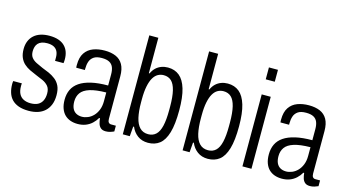

<svg xmlns="http://www.w3.org/2000/svg" viewBox="-80 -1033 2463 1355"><g transform="rotate(15 1151.0 -355.5)"><path d="M183 12Q140 12 109.5 1Q79 -10 60 -30Q41 -50 32 -78.5Q23 -107 23 -142Q23 -147 23.5 -152.5Q24 -158 25 -163H88Q87 -157 87 -152Q87 -147 87 -142Q87 -109 98 -87Q109 -65 131 -54Q153 -43 183 -43Q215 -43 236 -54Q257 -65 268 -87Q279 -109 279 -140Q279 -174 263 -193Q247 -212 222 -223.5Q197 -235 169 -246Q144 -256 120.5 -267.5Q97 -279 78 -296Q59 -313 48 -338.5Q37 -364 37 -401Q37 -433 47.5 -458.5Q58 -484 78 -502Q98 -520 126.5 -529Q155 -538 190 -538Q228 -538 256 -528.5Q284 -519 302 -501Q320 -483 328.5 -459Q337 -435 337 -406Q337 -399 336.5 -391.5Q336 -384 335 -377H273V-402Q273 -428 264 -446Q255 -464 236.5 -473.5Q218 -483 188 -483Q165 -483 148.5 -477Q132 -471 122 -460Q112 -449 107.5 -434Q103 -419 103 -402Q103 -373 116.5 -356Q130 -339 152.5 -328Q175 -317 200 -306Q225 -297 250.5 -285.5Q276 -274 298 -257Q320 -240 333 -213.5Q346 -187 346 -145Q346 -105 334 -75.5Q322 -46 300.5 -26.5Q279 -7 249.5 2.5Q220 12 183 12Z M541 12Q512 12 488 3.5Q464 -5 446.5 -22Q429 -39 419 -66Q409 -93 409 -130Q409 -172 424.5 -204.5Q440 -237 473 -259.5Q506 -282 557.5 -294Q609 -306 680 -306V-387Q680 -418 671.5 -439Q663 -460 643 -471Q623 -482 588 -482Q549 -482 528.5 -467.5Q508 -453 500.5 -430Q493 -407 493 -379V-369H430Q429 -374 429 -379Q429 -384 429 -390Q429 -445 451 -477.5Q473 -510 510.5 -524Q548 -538 594 -538Q641 -538 675 -523.5Q709 -509 727.5 -476.5Q746 -444 746 -390V-80Q746 -62 753 -54Q760 -46 771 -46H806V-4Q793 2 778 6.5Q763 11 746 11Q723 11 710 0Q697 -11 691.5 -29Q686 -47 684 -68H678Q665 -45 645 -26.5Q625 -8 599 2Q573 12 541 12ZM557 -45Q578 -45 600 -54Q622 -63 640 -81.5Q658 -100 669 -127.5Q680 -155 680 -191V-255Q605 -254 560.5 -240Q516 -226 497 -199.5Q478 -173 478 -136Q478 -105 487.5 -85Q497 -65 515 -55Q533 -45 557 -45Z M1055 12Q1010 12 978.5 -11.5Q947 -35 932 -72H926L920 0H869V-723H935V-464H940Q952 -490 969.5 -506Q987 -522 1009 -530Q1031 -538 1056 -538Q1106 -538 1140 -510Q1174 -482 1192 -422.5Q1210 -363 1210 -266Q1210 -164 1192 -103Q1174 -42 1139.5 -15Q1105 12 1055 12ZM1041 -47Q1075 -47 1097.5 -68Q1120 -89 1130.5 -134Q1141 -179 1141 -250V-275Q1141 -347 1130 -392Q1119 -437 1097 -457.5Q1075 -478 1041 -478Q1018 -478 998.5 -467Q979 -456 965 -432Q951 -408 943 -369Q935 -330 935 -274V-252Q935 -186 945.5 -140.5Q956 -95 979.5 -71Q1003 -47 1041 -47Z M1492 12Q1447 12 1415.5 -11.5Q1384 -35 1369 -72H1363L1357 0H1306V-723H1372V-464H1377Q1389 -490 1406.5 -506Q1424 -522 1446 -530Q1468 -538 1493 -538Q1543 -538 1577 -510Q1611 -482 1629 -422.5Q1647 -363 1647 -266Q1647 -164 1629 -103Q1611 -42 1576.5 -15Q1542 12 1492 12ZM1478 -47Q1512 -47 1534.5 -68Q1557 -89 1567.5 -134Q1578 -179 1578 -250V-275Q1578 -347 1567 -392Q1556 -437 1534 -457.5Q1512 -478 1478 -478Q1455 -478 1435.5 -467Q1416 -456 1402 -432Q1388 -408 1380 -369Q1372 -330 1372 -274V-252Q1372 -186 1382.5 -140.5Q1393 -95 1416.5 -71Q1440 -47 1478 -47Z M1743 -636V-723H1809V-636ZM1743 0V-526H1809V0Z M2033 12Q2004 12 1980 3.5Q1956 -5 1938.5 -22Q1921 -39 1911 -66Q1901 -93 1901 -130Q1901 -172 1916.5 -204.5Q1932 -237 1965 -259.5Q1998 -282 2049.5 -294Q2101 -306 2172 -306V-387Q2172 -418 2163.5 -439Q2155 -460 2135 -471Q2115 -482 2080 -482Q2041 -482 2020.5 -467.5Q2000 -453 1992.5 -430Q1985 -407 1985 -379V-369H1922Q1921 -374 1921 -379Q1921 -384 1921 -390Q1921 -445 1943 -477.5Q1965 -510 2002.5 -524Q2040 -538 2086 -538Q2133 -538 2167 -523.5Q2201 -509 2219.5 -476.5Q2238 -444 2238 -390V-80Q2238 -62 2245 -54Q2252 -46 2263 -46H2298V-4Q2285 2 2270 6.5Q2255 11 2238 11Q2215 11 2202 0Q2189 -11 2183.5 -29Q2178 -47 2176 -68H2170Q2157 -45 2137 -26.5Q2117 -8 2091 2Q2065 12 2033 12ZM2049 -45Q2070 -45 2092 -54Q2114 -63 2132 -81.5Q2150 -100 2161 -127.5Q2172 -155 2172 -191V-255Q2097 -254 2052.5 -240Q2008 -226 1989 -199.5Q1970 -173 1970 -136Q1970 -105 1979.5 -85Q1989 -65 2007 -55Q2025 -45 2049 -45Z"/></g></svg>

Font: Archivo Condensed Light
Style: Regular
Weight: 300
Width: 3
Designer: Hector Gatti
Foundry: Omnibus-Type
Version: Version 2.001